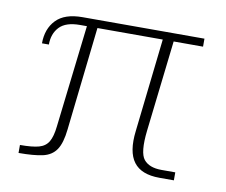

<svg xmlns="http://www.w3.org/2000/svg" viewBox="-53 -457 612 521"><g transform="rotate(10 252.5 -196.5)"><path d="M416 0Q366 0 345 -28Q324 -56 331 -114L360 -371H180L148 -86Q144 -48 131.5 -29.5Q119 -11 94.5 -5.5Q70 0 28 0V-22Q62 -22 80 -27Q98 -32 106.5 -46.5Q115 -61 118 -89L151 -371H132Q93 -371 75.5 -352.5Q58 -334 58 -304H39Q39 -344 62.5 -368.5Q86 -393 135 -393H471V-371H390L361 -120Q354 -59 369 -40.5Q384 -22 418 -22H456V0Z"/></g></svg>

Font: Rokkitt Thin
Style: Regular
Weight: 250
Version: Version 3.103